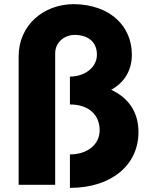

<svg xmlns="http://www.w3.org/2000/svg" viewBox="-20 -895 761 930"><path d="M318.7 15C521.7 15 650.7 -97 650.7 -255C650.7 -356 598.7 -423 518.7 -460C579.7 -494 618.7 -551 618.7 -630C618.7 -768 514.7 -872 339.3 -875C189.3 -875 70.3 -772 70.3 -622V-460V-325V0H247.3V-636C247.3 -695 298.1 -726 339.3 -726C409.5 -726 449.4 -690 449.4 -630C449.4 -567 388.9 -524 318.7 -524V-389C410.7 -389 462.7 -338 462.7 -264C462.7 -194 402.2 -147 318.7 -147Z"/></svg>

Font: Hussar
Style: BdSuprExt
Weight: 700
Foundry: Cannot Into Space Fonts
Version: Version 2.00